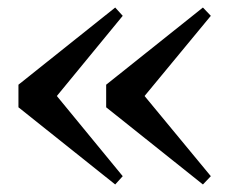

<svg xmlns="http://www.w3.org/2000/svg" viewBox="-20 -537 624 510"><path d="M286 -47 29 -252V-312L286 -517L306 -495L131 -282L306 -69ZM519 -47 262 -252V-312L519 -517L540 -495L364 -282L540 -69Z"/></svg>

Font: GenRyuMin TW B
Style: Regular
Weight: 700
Version: Version 1.501;PS 1;hotconv 16.6.51;makeotf.lib2.5.65220